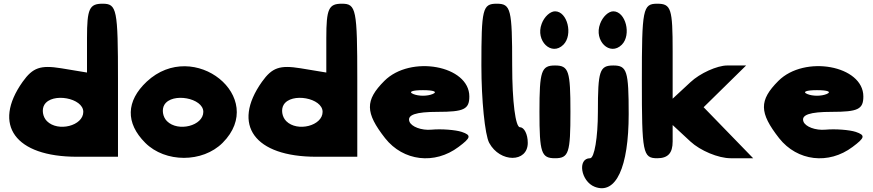

<svg xmlns="http://www.w3.org/2000/svg" viewBox="-20 -903 4706 1035"><path d="M449 -698V-512L310 -535C198 -553 157 -539 102 -462C-63 -229 62 -58 395 -58H616V-471C616 -854 610 -883 533 -883C462 -883 449 -856 449 -698ZM429 -300C429 -225 293 -190 233 -250C210 -273 204 -313 219 -338C260 -406 429 -375 429 -300Z M771 -463C659 -358 656 -240 763 -133C871 -25 1072 -25 1180 -133C1425 -378 1025 -700 771 -463ZM1076 -300C1076 -225 940 -190 880 -250C857 -273 851 -313 866 -338C907 -406 1076 -375 1076 -300Z M1739 -698V-512L1600 -535C1488 -553 1447 -539 1392 -462C1227 -229 1352 -58 1685 -58H1906V-471C1906 -854 1900 -883 1823 -883C1752 -883 1739 -856 1739 -698ZM1719 -300C1719 -225 1583 -190 1523 -250C1500 -273 1494 -313 1509 -338C1550 -406 1719 -375 1719 -300Z M2052 -467C1947 -362 1948 -296 2056 -158C2154 -34 2323 -14 2452 -111C2519 -161 2522 -174 2469 -192C2435 -203 2360 -209 2306 -204C2252 -199 2197 -220 2187 -248C2174 -284 2222 -300 2339 -300C2481 -300 2510 -314 2510 -383C2510 -550 2193 -608 2052 -467ZM2312 -396C2283 -384 2237 -384 2208 -396C2179 -408 2202 -417 2260 -417C2318 -417 2341 -408 2312 -396Z M2575 -548C2575 -365 2594 -176 2617 -133C2675 -25 2825 -25 2825 -133C2825 -179 2806 -217 2783 -217C2759 -217 2741 -354 2741 -550C2741 -854 2734 -883 2658 -883C2581 -883 2575 -856 2575 -548Z M2888 -300C2888 -79 2898 -50 2972 -50C3046 -50 3055 -79 3055 -300C3055 -521 3046 -550 2972 -550C2898 -550 2888 -521 2888 -300ZM2900 -775C2865 -683 2953 -598 3017 -662C3070 -715 3039 -842 2972 -842C2946 -842 2914 -813 2900 -775Z M3203 -300C3203 -162 3184 -50 3161 -50C3091 -50 3111 75 3186 104C3300 148 3369 0 3369 -288C3369 -521 3360 -550 3286 -550C3212 -550 3203 -521 3203 -300ZM3215 -775C3180 -683 3268 -598 3332 -662C3385 -715 3353 -842 3286 -842C3260 -842 3229 -813 3215 -775Z M3440 -467C3440 -79 3445 -50 3523 -50C3581 -50 3606 -78 3606 -140V-229L3702 -140C3755 -91 3852 -50 3919 -50H4040C3951 -142 3862 -233 3773 -325C3849 -400 3926 -475 4002 -550H3900C3846 -550 3753 -508 3702 -460L3606 -371V-627C3606 -856 3598 -883 3523 -883C3445 -883 3440 -855 3440 -467Z M4176 -467C4071 -362 4072 -296 4180 -158C4278 -34 4447 -14 4576 -111C4643 -161 4646 -174 4593 -192C4559 -203 4484 -209 4430 -204C4376 -199 4321 -220 4311 -248C4298 -284 4346 -300 4463 -300C4605 -300 4634 -314 4634 -383C4634 -550 4317 -608 4176 -467ZM4436 -396C4407 -384 4361 -384 4332 -396C4303 -408 4326 -417 4384 -417C4442 -417 4465 -408 4436 -396Z"/></svg>

Font: Hussar Skorodowane
Style: Bold
Weight: 700
Foundry: Cannot Into Space Fonts
Version: Version 0.892